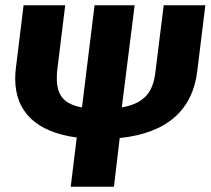

<svg xmlns="http://www.w3.org/2000/svg" viewBox="-20 -713 804 733"><path d="M415 0 437 -186C623 -205 716 -298 733 -441L764 -693H605L573 -436C564 -361 531 -318 445 -303L494 -693H341L293 -303C225 -315 197 -349 197 -413C197 -424 197 -436 199 -449L229 -693H70L41 -456C39 -441 38 -427 38 -413C38 -286 118 -209 273 -188L250 0Z"/></svg>

Font: Fira Sans OT
Style: Bold Italic
Weight: 700
Italic angle: -8°
Designer: Carrois Corporate & Edenspiekermann
Foundry: Carrois Corporate GbR & Edenspiekermann AG
Version: Version 2.001